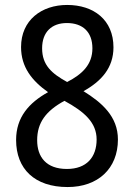

<svg xmlns="http://www.w3.org/2000/svg" viewBox="-20 -745 540 775"><path d="M253 10C375 10 456 -64 456 -182C456 -275 391 -331 317 -377C389 -417 438 -471 438 -554C438 -665 358 -725 251 -725C148 -725 65 -664 65 -555C65 -474 109 -419 174 -373C97 -330 45 -272 45 -180C45 -63 120 10 253 10ZM251 -414C189 -448 150 -482 150 -550C150 -616 189 -652 250 -652C314 -652 353 -616 353 -550C353 -485 313 -446 251 -414ZM250 -63C167 -63 130 -111 130 -179C130 -250 165 -297 240 -338C321 -294 370 -250 370 -182C370 -111 330 -63 250 -63Z"/></svg>

Font: Noto Sans Bengali SemiCondensed
Style: Regular
Weight: 400
Width: 4
Designer: Jelle Bosma - Monotype Design Team
Foundry: Monotype Imaging Inc.
Version: Version 2.003